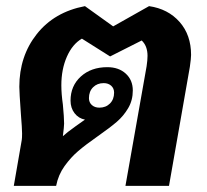

<svg xmlns="http://www.w3.org/2000/svg" viewBox="-20 -606 675 626"><path d="M603 -427Q603 -416 599 -388L531 0H389L458 -390Q461 -410 461 -424Q461 -456 442 -474L339 -422L247 -480Q216 -462 198 -421Q180 -380 180 -328Q180 -300 185 -265Q189 -223 189 -203Q189 -194 185 -162Q198 -174 226 -194L257 -216Q236 -220 223 -237Q210 -254 210 -278Q210 -326 243.5 -356.5Q277 -387 330 -387Q367 -387 390 -366Q413 -345 413 -311Q413 -279 398 -253.5Q383 -228 361 -209Q339 -190 299 -162Q259 -134 235 -113.5Q211 -93 190.5 -64.5Q170 -36 163 0H25L51 -150Q52 -156 52 -171Q52 -186 48 -236Q43 -306 43 -323Q43 -423 100 -495Q157 -567 257 -586L349 -520L466 -586Q528 -577 565.5 -534.5Q603 -492 603 -427ZM270 -286Q270 -272 279.5 -263.5Q289 -255 304 -255Q325 -255 338.5 -268.5Q352 -282 352 -304Q352 -318 342.5 -326.5Q333 -335 318 -335Q297 -335 283.5 -321.5Q270 -308 270 -286Z"/></svg>

Font: Sarabun ExtraBold
Style: Italic
Weight: 800
Italic angle: -10°
Designer: Suppakit Chalermlarp | Katatrad Co.,Ltd.
Foundry: Cadson Demak Co.,Ltd.
Version: Version 1.000; ttfautohint (v1.6)